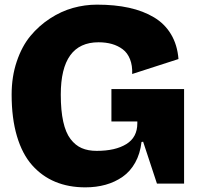

<svg xmlns="http://www.w3.org/2000/svg" viewBox="-20 -786 858 822"><path d="M394 -140.1Q474.1 -140.1 521 -169.2Q567.9 -198.2 567.9 -257.8V-266.1H457V-404.8H768.1V0H651.9L592.8 -179.2L585.9 -178.2Q580.1 -127.9 558.8 -89.8Q537.6 -51.8 504.9 -29.1Q472.2 -6.3 432.1 4.9Q392.1 16.1 345.2 16.1Q273.9 16.1 216.8 -7.6Q159.7 -31.2 117.4 -78.9Q75.2 -126.5 52.5 -203.1Q29.8 -279.8 29.8 -380.9Q29.8 -458 51.8 -522.9Q73.7 -587.9 110.1 -631.8Q146.5 -675.8 194.1 -706.8Q241.7 -737.8 292.5 -752Q343.3 -766.1 395 -766.1Q471.7 -766.1 532.5 -752.7Q593.3 -739.3 639.4 -711.7Q685.5 -684.1 712.4 -638.9Q739.3 -593.8 744.1 -533.2L545.9 -469.2Q547.4 -505.4 536.6 -532.5Q525.9 -559.6 505.4 -575Q484.9 -590.3 459 -597.7Q433.1 -605 401.9 -605Q240.2 -605 240.2 -380.9Q240.2 -313 250.7 -265.4Q261.2 -217.8 282 -190.7Q302.7 -163.6 329.8 -151.9Q356.9 -140.1 394 -140.1Z"/></svg>

Font: Mayenne Sans Regular
Style: Regular
Weight: 600
Width: 6
Designer: Jérémy Landes — Studio Triple
Foundry: Jérémy Landes — Studio Triple
Version: Version 1.001;hotconv 1.0.109;makeotfexe 2.5.65596